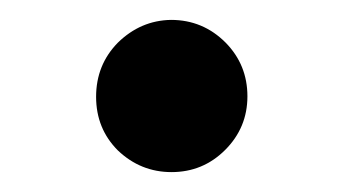

<svg xmlns="http://www.w3.org/2000/svg" viewBox="-20 -338 347 194"><path d="M99.1 -294.9Q122.1 -317.4 152.8 -317.9Q185.1 -317.9 208 -294.9Q230 -272.5 230 -240.7Q230 -209 207.5 -186.5Q185.1 -164.1 153.3 -164.1Q122.1 -164.1 99.1 -186Q77.1 -208 77.1 -240.2Q77.1 -272.5 99.1 -294.9Z"/></svg>

Font: Hjet
Style: Regular
Weight: 400
Designer: T. Christopher White
Version: Version 1.2